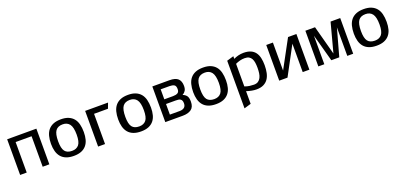

<svg xmlns="http://www.w3.org/2000/svg" viewBox="18 -1497 5569 2656"><g transform="rotate(-20 2803.0 -169.5)"><path d="M74 -525H504V0H406V-449H171V0H74Z M865 -531Q930 -531 975.5 -512Q1021 -493 1050 -458Q1079 -423 1092 -372Q1105 -321 1105 -257Q1105 -196 1092 -147.5Q1079 -99 1050 -64.5Q1021 -30 975.5 -11.5Q930 7 865 7Q800 7 753.5 -11.5Q707 -30 678 -64.5Q649 -99 635.5 -148Q622 -197 622 -257Q622 -321 635.5 -372Q649 -423 678 -458Q707 -493 753 -512Q799 -531 865 -531ZM865 -457Q793 -457 760 -411.5Q727 -366 727 -257Q727 -152 760 -109.5Q793 -67 865 -67Q931 -67 965.5 -109.5Q1000 -152 1000 -257Q1000 -366 965.5 -411.5Q931 -457 865 -457Z M1222 -525H1559L1529 -445H1324V0H1222Z M1854 -531Q1919 -531 1964.5 -512Q2010 -493 2039 -458Q2068 -423 2081 -372Q2094 -321 2094 -257Q2094 -196 2081 -147.5Q2068 -99 2039 -64.5Q2010 -30 1964.5 -11.5Q1919 7 1854 7Q1789 7 1742.5 -11.5Q1696 -30 1667 -64.5Q1638 -99 1624.5 -148Q1611 -197 1611 -257Q1611 -321 1624.5 -372Q1638 -423 1667 -458Q1696 -493 1742 -512Q1788 -531 1854 -531ZM1854 -457Q1782 -457 1749 -411.5Q1716 -366 1716 -257Q1716 -152 1749 -109.5Q1782 -67 1854 -67Q1920 -67 1954.5 -109.5Q1989 -152 1989 -257Q1989 -366 1954.5 -411.5Q1920 -457 1854 -457Z M2211 -525H2461Q2550 -525 2588 -489Q2626 -453 2626 -382Q2626 -340 2610 -314Q2594 -288 2564 -271Q2597 -260 2619 -233.5Q2641 -207 2641 -147Q2641 -67 2594.5 -33.5Q2548 0 2468 0H2211ZM2306 -448V-301H2435Q2478 -301 2503 -315.5Q2528 -330 2528 -372Q2528 -420 2503 -434Q2478 -448 2435 -448ZM2306 -232V-76H2450Q2493 -76 2518 -95.5Q2543 -115 2543 -157Q2543 -181 2536.5 -195.5Q2530 -210 2518 -218.5Q2506 -227 2488.5 -229.5Q2471 -232 2450 -232Z M2958 -531Q3023 -531 3068.5 -512Q3114 -493 3143 -458Q3172 -423 3185 -372Q3198 -321 3198 -257Q3198 -196 3185 -147.5Q3172 -99 3143 -64.5Q3114 -30 3068.5 -11.5Q3023 7 2958 7Q2893 7 2846.5 -11.5Q2800 -30 2771 -64.5Q2742 -99 2728.5 -148Q2715 -197 2715 -257Q2715 -321 2728.5 -372Q2742 -423 2771 -458Q2800 -493 2846 -512Q2892 -531 2958 -531ZM2958 -457Q2886 -457 2853 -411.5Q2820 -366 2820 -257Q2820 -152 2853 -109.5Q2886 -67 2958 -67Q3024 -67 3058.5 -109.5Q3093 -152 3093 -257Q3093 -366 3058.5 -411.5Q3024 -457 2958 -457Z M3306 -505 3407 -535V-496Q3475 -530 3553 -531Q3615 -531 3657 -513Q3699 -495 3724.5 -461Q3750 -427 3761 -378.5Q3772 -330 3772 -270Q3772 -209 3761 -158Q3750 -107 3724.5 -70.5Q3699 -34 3657 -13.5Q3615 7 3553 7Q3491 7 3407 -20V166L3306 196ZM3407 -90Q3449 -75 3480.5 -71.5Q3512 -68 3542 -67Q3580 -67 3604.5 -83.5Q3629 -100 3643 -128Q3657 -156 3662 -192.5Q3667 -229 3667 -270Q3667 -311 3662 -345Q3657 -379 3643.5 -404Q3630 -429 3606 -442.5Q3582 -456 3543 -456Q3506 -456 3472.5 -447Q3439 -438 3407 -423Z M3888 -525H3986V-113L4209 -525H4332V0H4234V-418L4010 0H3888Z M4464 -525H4606L4721 -96L4835 -525H4977V0H4890V-420L4779 -19H4662L4552 -420V0H4464Z M5323 -531Q5388 -531 5433.5 -512Q5479 -493 5508 -458Q5537 -423 5550 -372Q5563 -321 5563 -257Q5563 -196 5550 -147.5Q5537 -99 5508 -64.5Q5479 -30 5433.5 -11.5Q5388 7 5323 7Q5258 7 5211.5 -11.5Q5165 -30 5136 -64.5Q5107 -99 5093.5 -148Q5080 -197 5080 -257Q5080 -321 5093.5 -372Q5107 -423 5136 -458Q5165 -493 5211 -512Q5257 -531 5323 -531ZM5323 -457Q5251 -457 5218 -411.5Q5185 -366 5185 -257Q5185 -152 5218 -109.5Q5251 -67 5323 -67Q5389 -67 5423.5 -109.5Q5458 -152 5458 -257Q5458 -366 5423.5 -411.5Q5389 -457 5323 -457Z"/></g></svg>

Font: BM YEONSUNG
Style: Regular
Weight: 400
Designer: Bongjin Kim; Myungsoo Han; Jaehyun Keum; Jihee Min; Dokyung Lee; Chorong Kim; Jooyeon Kang; Sang-a Kim;
Foundry: Sandoll Communications Inc.
Version: Version 1.000;PS 1;hotconv 16.6.51;makeotf.lib2.5.65220